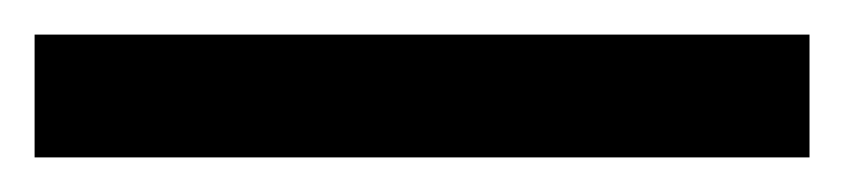

<svg xmlns="http://www.w3.org/2000/svg" viewBox="-22 63 488 111"><path d="M446 154V83H-2V154Z"/></svg>

Font: Noto Sans Thai Cond Med
Style: Regular
Weight: 500
Width: 3
Designer: Monotype Design Team
Foundry: Monotype Imaging Inc.
Version: Version 2.002